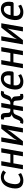

<svg xmlns="http://www.w3.org/2000/svg" viewBox="1918 -2468 560 4435"><g transform="rotate(-90 2197.5 -250.0)"><path d="M322 -440C382 -440 424 -395 424 -395H434L480 -455C480 -455 424 -510 324 -510C199 -510 99 -425 69 -250C38 -75 108 10 243 10C343 10 417 -45 417 -45L393 -105H383C383 -105 325 -60 265 -60C185 -60 144 -110 169 -250C193 -390 252 -440 322 -440Z M993 -500H893L856 -290H656L693 -500H593L505 0H605L643 -220H843L805 0H905Z M1375 -285C1398 -315 1417 -355 1417 -355H1421C1421 -355 1410 -315 1405 -285L1355 0H1455L1543 -500H1443L1222 -215C1199 -185 1180 -145 1180 -145H1176C1176 -145 1187 -185 1192 -215L1243 -500H1143L1055 0H1155Z M2202 -325 2237 -410C2245 -430 2257 -440 2272 -440C2282 -440 2291 -435 2291 -435H2296L2318 -500C2318 -500 2294 -510 2259 -510C2202 -510 2167 -480 2144 -425L2109 -340C2097 -310 2074 -290 2036 -290H2001L2038 -500H1938L1901 -290H1866C1828 -290 1811 -310 1809 -340L1804 -425C1801 -480 1776 -510 1719 -510C1684 -510 1658 -500 1658 -500L1656 -435H1661C1661 -435 1672 -440 1682 -440C1697 -440 1705 -430 1707 -410L1712 -325C1715 -268 1774 -260 1780 -260C1771 -258 1703 -245 1677 -185L1635 -90C1627 -70 1615 -60 1600 -60C1590 -60 1581 -65 1581 -65H1576L1555 0C1555 0 1578 10 1613 10C1668 10 1704 -21 1728 -75L1769 -170C1783 -200 1808 -220 1843 -220H1888L1850 0H1950L1988 -220H2033C2068 -220 2087 -200 2089 -170L2098 -75C2102 -21 2128 10 2183 10C2218 10 2245 0 2245 0L2246 -65H2241C2241 -65 2230 -60 2220 -60C2205 -60 2197 -70 2195 -90L2187 -185C2182 -246 2116 -259 2110 -260C2118 -261 2179 -269 2202 -325Z M2604 -510C2484 -510 2384 -425 2354 -250C2323 -75 2393 10 2528 10C2628 10 2702 -45 2702 -45L2678 -105H2668C2668 -105 2610 -60 2550 -60C2470 -60 2429 -110 2447 -215H2737L2761 -235L2764 -250C2794 -425 2724 -510 2604 -510ZM2592 -440C2652 -440 2689 -395 2670 -285H2460C2479 -395 2532 -440 2592 -440Z M3328 -500H3228L3191 -290H2991L3028 -500H2928L2840 0H2940L2978 -220H3178L3140 0H3240Z M3710 -285C3733 -315 3752 -355 3752 -355H3756C3756 -355 3745 -315 3740 -285L3690 0H3790L3878 -500H3778L3557 -215C3534 -185 3515 -145 3515 -145H3511C3511 -145 3522 -185 3527 -215L3578 -500H3478L3390 0H3490Z M4209 -510C4089 -510 3989 -425 3959 -250C3928 -75 3998 10 4133 10C4233 10 4307 -45 4307 -45L4283 -105H4273C4273 -105 4215 -60 4155 -60C4075 -60 4034 -110 4052 -215H4342L4366 -235L4369 -250C4399 -425 4329 -510 4209 -510ZM4197 -440C4257 -440 4294 -395 4275 -285H4065C4084 -395 4137 -440 4197 -440Z"/></g></svg>

Font: Scada
Style: Italic
Weight: 400
Designer: Jovanny Lemonad
Foundry: Jovanny Lemonad
Version: Version 3.005